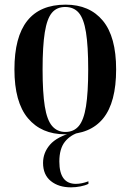

<svg xmlns="http://www.w3.org/2000/svg" viewBox="-20 -567 561 825"><path d="M259 10Q158 10 100 -59Q42 -128 42 -269Q42 -547 262 -547Q365 -547 422 -478Q479 -409 479 -269Q479 -127 423.5 -58.5Q368 10 259 10ZM261 0Q297 0 318.5 -25.5Q340 -51 349.5 -110Q359 -169 359 -269Q359 -369 349.5 -428Q340 -487 318.5 -512Q297 -537 260 -537Q224 -537 203 -512Q182 -487 172.5 -428Q163 -369 163 -269Q163 -169 172.5 -110Q182 -51 204 -25.5Q226 0 261 0ZM285 238Q232 238 198.5 211Q165 184 165 133Q165 89 195 54.5Q225 20 296 1H323Q283 12 259 42Q235 72 235 127Q235 223 306 223Q331 223 360 212V223Q346 230 325.5 234Q305 238 285 238Z"/></svg>

Font: Noto Serif Display Condensed SemiBold
Style: Regular
Weight: 600
Width: 3
Designer: Monotype Design Team
Foundry: Monotype Imaging Inc.
Version: Version 2.009